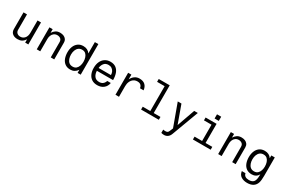

<svg xmlns="http://www.w3.org/2000/svg" viewBox="150 -2238 5880 3965"><g transform="rotate(30 3090.0 -255.5)"><path d="M518 -524V0H443V-78Q407 -26 366.5 -4Q326 18 268 18Q199 18 155 -13Q101 -52 101 -125V-524H184V-158Q184 -105 219 -78Q248 -55 292 -55Q351 -55 391 -98Q435 -145 435 -233V-524Z M719 0V-524H796V-437Q827 -485 867.5 -512Q908 -539 970 -539Q1016 -539 1053.5 -523.5Q1091 -508 1113.5 -476.5Q1136 -445 1136 -396V0H1053V-363Q1053 -416 1021 -441Q989 -466 945 -466Q898 -466 866 -442Q834 -418 818 -379Q802 -340 802 -295V0Z M1684 -729H1767V0H1693V-74Q1630 18 1526 18Q1449 18 1398 -19.5Q1347 -57 1322.5 -122Q1298 -187 1298 -267Q1298 -343 1323 -404.5Q1348 -466 1398.5 -503Q1449 -540 1523 -540Q1630 -540 1684 -459ZM1537 -462Q1488 -462 1454 -435.5Q1420 -409 1402.5 -363.5Q1385 -318 1385 -261Q1385 -208 1401 -162Q1417 -116 1450.5 -88Q1484 -60 1538 -60Q1591 -60 1623 -89.5Q1655 -119 1669.5 -164.5Q1684 -210 1684 -258Q1684 -311 1669 -357.5Q1654 -404 1622 -433Q1590 -462 1537 -462Z M2391 -162Q2378 -80 2318.5 -31Q2259 18 2167 18Q2088 18 2035 -17.5Q1982 -53 1955.5 -115Q1929 -177 1929 -257Q1929 -345 1959 -408Q1989 -471 2043 -505.5Q2097 -540 2169 -540Q2250 -540 2301.5 -502Q2353 -464 2377.5 -396Q2402 -328 2402 -237H2016Q2018 -160 2056 -109.5Q2094 -59 2170 -59Q2273 -59 2307 -162ZM2168 -463Q2098 -463 2061 -417Q2024 -371 2018 -305H2312Q2312 -349 2294.5 -384.5Q2277 -420 2245 -441.5Q2213 -463 2168 -463Z M2596 0V-524H2673V-411Q2699 -467 2748 -503Q2797 -539 2861 -539Q2951 -539 2998.5 -493Q3046 -447 3053 -369H2970Q2961 -416 2933.5 -441Q2906 -466 2853 -466Q2801 -466 2762 -438.5Q2723 -411 2701.5 -363.5Q2680 -316 2680 -254V0Z M3469 -729V-68H3630V0H3207V-68H3387V-661H3207V-729Z M4021 110Q4001 164 3964 191Q3927 218 3878 218Q3840 218 3810 208V130Q3827 134 3840.5 135Q3854 136 3867 136Q3896 136 3913 124.5Q3930 113 3941 85L3973 8L3779 -524H3867L4020 -99L4171 -524H4257Z M4705 -524V-68H4866V0H4443V-68H4623V-456H4443V-524ZM4614 -599V-699H4714V-599Z M5045 0V-524H5122V-437Q5153 -485 5193.5 -512Q5234 -539 5296 -539Q5342 -539 5379.5 -523.5Q5417 -508 5439.5 -476.5Q5462 -445 5462 -396V0H5379V-363Q5379 -416 5347 -441Q5315 -466 5271 -466Q5224 -466 5192 -442Q5160 -418 5144 -379Q5128 -340 5128 -295V0Z M5858 218Q5773 218 5714 180.5Q5655 143 5644 60H5731Q5749 148 5860 148Q5939 148 5973.5 104.5Q6008 61 6008 -44V-74Q5985 -28 5944.5 -5Q5904 18 5852 18Q5775 18 5724 -19Q5673 -56 5648.5 -120Q5624 -184 5624 -264Q5624 -341 5649 -403.5Q5674 -466 5724.5 -503Q5775 -540 5849 -540Q5956 -540 6010 -459V-524H6093V-85Q6093 24 6075 81Q6053 149 5998 183.5Q5943 218 5858 218ZM5864 -60Q5917 -60 5949 -89.5Q5981 -119 5995.5 -164.5Q6010 -210 6010 -258Q6010 -311 5995 -357.5Q5980 -404 5948 -433Q5916 -462 5863 -462Q5814 -462 5780 -435.5Q5746 -409 5728.5 -363.5Q5711 -318 5711 -261Q5711 -208 5727 -162Q5743 -116 5776.5 -88Q5810 -60 5864 -60Z"/></g></svg>

Font: Fragment Mono
Style: Regular
Weight: 400
Monospace: yes
Designer: Wei Huang based on Nimbus Sans by URW Studio, based on Helvetica by Max Miedinger.
Foundry: Wei Huang
Version: Version 1.021; ttfautohint (v1.8.4.7-5d5b)